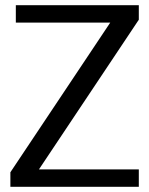

<svg xmlns="http://www.w3.org/2000/svg" viewBox="-20 -720 576 740"><path d="M20 -56 439 -684 482 -633H41V-700H515V-644L96 -16L51 -67H515V0H20Z"/></svg>

Font: Pathway Extreme 72pt Medium
Style: Regular
Weight: 500
Designer: Eduardo Rodriguez Tunni
Foundry: Eduardo Rodriguez Tunni
Version: Version 1.001;gftools[0.9.26]